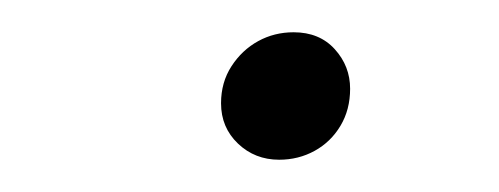

<svg xmlns="http://www.w3.org/2000/svg" viewBox="-20 -384 309 119"><path d="M153 -285Q138 -285 127.5 -295Q117 -305 117 -320Q117 -333 123.5 -343Q130 -353 140 -358.5Q150 -364 162 -364Q178 -364 187.5 -353.5Q197 -343 197 -329Q197 -316 191 -306Q185 -296 175 -290.5Q165 -285 153 -285Z"/></svg>

Font: Source Serif 4 48pt Light
Style: Italic
Weight: 300
Italic angle: -12°
Designer: Frank Grießhammer
Foundry: Adobe Systems Incorporated
Version: Version 4.004;hotconv 1.0.116;makeotfexe 2.5.65601